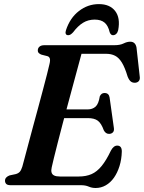

<svg xmlns="http://www.w3.org/2000/svg" viewBox="-20 -926 719 960"><path d="M247.5 -379H419Q442 -379 457.5 -392.5Q473 -406 479 -444.5Q483 -453 488.8 -457Q494.5 -461 502.5 -461Q514 -461 520.2 -455Q526.5 -449 528 -438.5L549 -289Q552 -272.5 545 -264.8Q538 -257 526 -256.5Q516.5 -256.5 510 -261.2Q503.5 -266 499 -274.5Q486.5 -309.5 469 -322.5Q451.5 -335.5 419 -335.5H234.5ZM385 0H33.5Q17 0 11 -6.5Q5 -13 5 -22.5Q5 -32 11.5 -38.8Q18 -45.5 28 -49L58.5 -55.5Q71.5 -59 78.8 -67Q86 -75 91.5 -92.5Q95 -105.5 103 -135.2Q111 -165 121.8 -205.8Q132.5 -246.5 145.2 -293.2Q158 -340 170.8 -387.5Q183.5 -435 195 -478Q206.5 -521 215 -554.5Q223.5 -588 227.5 -606Q232 -624.5 229 -633.8Q226 -643 216 -645.5L188 -652.5Q180.5 -655 174.8 -660Q169 -665 169 -674Q169 -685.5 177.5 -692.8Q186 -700 202 -700H552Q580.5 -700 598 -708.8Q615.5 -717.5 631 -717.5Q657 -717.5 662.5 -688.5L678.5 -545Q681 -530.5 675.2 -522.2Q669.5 -514 658 -512.5Q644.5 -511 635 -517.8Q625.5 -524.5 618 -543.5Q604.5 -588.5 589.5 -613Q574.5 -637.5 555.5 -647.2Q536.5 -657 510.5 -657H387.5Q381.5 -634 371 -596Q360.5 -558 347.8 -510.2Q335 -462.5 321 -410.8Q307 -359 293.5 -308.2Q280 -257.5 268.8 -213Q257.5 -168.5 249.5 -136Q241.5 -103.5 238.5 -89Q235 -74 237.8 -63.8Q240.5 -53.5 250.8 -48.5Q261 -43.5 279.5 -43.5H374.5Q410.5 -43.5 437.8 -55.5Q465 -67.5 488.2 -96Q511.5 -124.5 534.5 -173Q548 -198 566 -198Q589.5 -198 589 -168Q588 -129 577.5 -95.5Q567 -62 549.8 -37.5Q532.5 -13 509 0.5Q485.5 14 458 14Q439.5 14 423.5 7Q407.5 0 385 0ZM453.5 -828Q421 -828 395.2 -812.2Q369.5 -796.5 345.5 -764.5Q338.5 -757 332.8 -753.5Q327 -750 321 -750Q311.5 -750 308.8 -757Q306 -764 310 -775.5Q330 -836.5 374.8 -871Q419.5 -905.5 474.5 -905.5Q529 -905.5 555.8 -871Q582.5 -836.5 571 -775.5Q568.5 -764 561.5 -757Q554.5 -750 545 -750Q539.5 -750 535.5 -753.5Q531.5 -757 528.5 -764.5Q521 -797.5 503 -812.8Q485 -828 453.5 -828Z"/></svg>

Font: Fraunces SemiBold
Style: Italic
Weight: 600
Italic angle: -16°
Version: Version 1.000;[b76b70a41]